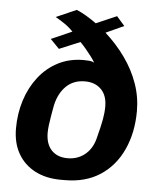

<svg xmlns="http://www.w3.org/2000/svg" viewBox="-53 -779 705 836"><g transform="rotate(5 299.5 -361.5)"><path d="M244 10Q179 10 131 -15Q83 -40 56.5 -86Q30 -132 30 -196Q30 -261 48.5 -319Q67 -377 102 -422Q137 -467 186.5 -492.5Q236 -518 298 -518Q310 -518 322 -517Q334 -516 344 -511Q337 -523 326 -537.5Q315 -552 302.5 -567Q290 -582 277 -595L186 -557L147 -597L238 -637Q220 -656 199 -670Q178 -684 160 -694L249 -733Q270 -724 292 -711Q314 -698 336 -682L426 -721L461 -681L382 -645Q432 -600 469.5 -547.5Q507 -495 527.5 -437Q548 -379 548 -317Q548 -223 514 -148.5Q480 -74 416 -32Q352 10 261 10ZM265 -86Q308 -86 339.5 -111Q371 -136 383 -180Q398 -237 403.5 -267.5Q409 -298 409 -324Q409 -373 382.5 -399.5Q356 -426 312 -426Q262 -426 230 -395Q198 -364 186 -311Q182 -289 178 -266.5Q174 -244 171.5 -223.5Q169 -203 169 -190Q169 -140 194.5 -113Q220 -86 265 -86Z"/></g></svg>

Font: Chivo SemiBold
Style: Italic
Weight: 600
Italic angle: -8.05°
Designer: Hector Gatti
Foundry: Omnibus-Type
Version: Version 2.002